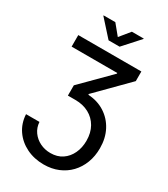

<svg xmlns="http://www.w3.org/2000/svg" viewBox="-272 -1063 1222 1398"><g transform="rotate(30 339.5 -364.5)"><path d="M40.5 -38.6H153.3Q156.2 7.8 181.6 43.2Q207 78.6 247.1 98.4Q287.1 118.2 335 118.2Q392.1 118.2 433.1 90.6Q474.1 63 496.3 15.6Q518.6 -31.7 518.6 -90.8Q518.6 -157.2 490.7 -206.1Q462.9 -254.9 413.6 -281.5Q364.3 -308.1 300.3 -308.1H236.8V-394.5L465.8 -624.5V-630.4H82V-727.5H612.3V-646.5L362.8 -394.5V-387.7Q441.9 -383.3 502.4 -344.5Q563 -305.7 596.9 -241Q630.9 -176.3 630.9 -92.3Q630.9 -25.4 609.4 30.8Q587.9 86.9 548.6 128.2Q509.3 169.4 454.8 192.1Q400.4 214.8 334 214.8Q253.4 214.8 188.2 182.6Q123 150.4 83.7 93.3Q44.4 36.1 40.5 -38.6ZM268.6 -943.8 338.4 -858.9 407.7 -943.8H507.3V-940.4L384.8 -804.7H292L169.9 -940.4V-943.8Z"/></g></svg>

Font: Inter 17pt Medium
Style: Regular
Weight: 500
Version: Version 4.001;git-66647c0bb